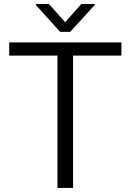

<svg xmlns="http://www.w3.org/2000/svg" viewBox="-20 -918 637 938"><path d="M573.2 -710.9V-646.5H336.9V0H260.7V-646.5H24.9V-710.9ZM219.2 -898.4 298.3 -809.6 377.4 -898.4H442.4V-893.1L322.8 -762.2H273.9L155.3 -893.6V-898.4Z"/></svg>

Font: Vazirmatn RD UI Light
Style: Regular
Weight: 300
Designer: Saber Rastikerdar
Foundry: Saber Rastikerdar
Version: Version 33.003